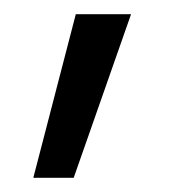

<svg xmlns="http://www.w3.org/2000/svg" viewBox="-20 -94 260 271"><path d="M87 -74H165L84 157H27Z"/></svg>

Font: Red Hat Text
Style: Regular
Weight: 400
Designer: Pentagram / MCKL
Foundry: Pentagram / MCKL
Version: Version 1.005; Red Hat Text